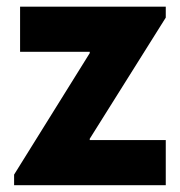

<svg xmlns="http://www.w3.org/2000/svg" viewBox="-20 -545 530 565"><path d="M21.5 -31.2 244.1 -388.7V-392.6H39.1V-525.4H467.8V-493.2L244.1 -136.7V-132.8H467.8V0H21.5Z"/></svg>

Font: Reddit Sans Strawberry ExBold
Style: Regular
Weight: 800
Designer: Stephen Hutchings
Foundry: Reddit
Version: Version 1.013